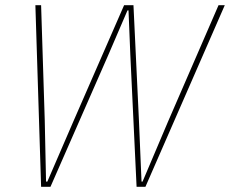

<svg xmlns="http://www.w3.org/2000/svg" viewBox="-20 -718 884 738"><path d="M138 0 116 -698H138L152 -256L157 -20H162L264 -256L457 -698H493L514 -256L524 -20H528L626 -251L820 -698H844L539 0H505L481 -506L474 -678H470L396 -506L174 0Z"/></svg>

Font: IBM Plex Sans Cond Thin
Style: Italic
Weight: 100
Width: 3
Italic angle: -11°
Designer: Mike Abbink, Paul van der Laan, Pieter van Rosmalen
Foundry: Bold Monday
Version: Version 1.3